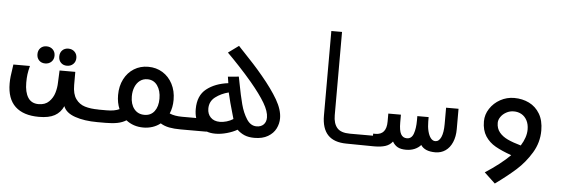

<svg xmlns="http://www.w3.org/2000/svg" viewBox="-54 -902 3708 1252"><g transform="rotate(5 1800.0 -276.0)"><path d="M8.5 -202Q8.5 -225 11 -247.8Q13.5 -270.5 22 -326.5H130.5Q122 -293.5 119 -270.2Q116 -247 116 -216.5Q116 -154 138.5 -118.8Q161 -83.5 208 -83.5Q251 -83.5 276.2 -108.5Q301.5 -133.5 311.5 -167.5Q321.5 -201.5 322 -233.5L325.5 -314H428.5V-228Q428.5 -169 451.5 -137Q474.5 -105 511.5 -93.8Q548.5 -82.5 600 -82.5V0Q514.5 0 453.5 -21.2Q392.5 -42.5 377 -85Q358 -42.5 320.2 -21.8Q282.5 -1 217.5 -1Q115.5 -1 62 -51.2Q8.5 -101.5 8.5 -202ZM172.5 -407.5Q172.5 -432.5 187.8 -448Q203 -463.5 227.5 -463.5Q252.5 -463.5 268.5 -447.8Q284.5 -432 284.5 -407.5Q284.5 -383 268.5 -367.2Q252.5 -351.5 227.5 -351.5Q203 -351.5 187.8 -367Q172.5 -382.5 172.5 -407.5ZM315.5 -405Q315.5 -430 330.8 -445.5Q346 -461 370.5 -461Q395.5 -461 411.5 -445.2Q427.5 -429.5 427.5 -405Q427.5 -380.5 411.5 -364.8Q395.5 -349 370.5 -349Q346 -349 330.8 -364.5Q315.5 -380 315.5 -405Z M788.5 -28.5Q764 -13 731.5 -6.5Q699 0 655 0H598.5V-82H655Q705.5 -82 737 -97Q719.5 -137.5 719.5 -188Q719.5 -246.5 742.8 -292Q766 -337.5 807 -363Q848 -388.5 900 -388.5Q952.5 -388.5 994 -363Q1035.5 -337.5 1059.2 -292Q1083 -246.5 1083 -188Q1083 -138 1065.5 -97.5Q1098 -83 1148.5 -83H1202V0H1145.5Q1102 0 1069.8 -6.2Q1037.5 -12.5 1013 -28Q990.5 -10 962 -0.5Q933.5 9 901.5 9Q836 9 788.5 -28.5ZM990.5 -187.5Q990.5 -240 966.8 -273.5Q943 -307 901.5 -307Q873.5 -307 852.8 -291.5Q832 -276 820.8 -248.8Q809.5 -221.5 809.5 -187.5Q809.5 -136 834.2 -105Q859 -74 901.5 -74Q943.5 -74 967 -105Q990.5 -136 990.5 -187.5Z M1515.5 -30.5Q1487.5 -14 1448.2 -3Q1409 8 1373 8Q1340.5 8 1314.5 -1.5V0H1199V-83H1240Q1232 -109 1232 -141Q1232 -229.5 1287.5 -273.2Q1343 -317 1429 -327.5L1422.5 -369.5L1493.5 -376Q1500.5 -340.5 1501.5 -335Q1517 -253 1531.5 -198Q1546 -143 1571.8 -103Q1597.5 -63 1636.5 -63Q1665.5 -63 1682.5 -80Q1699.5 -97 1699.5 -126.5Q1699.5 -166 1667.8 -220Q1636 -274 1573.5 -348.5Q1533 -396.5 1488.2 -444.2Q1443.5 -492 1409 -526L1477.5 -576Q1483.5 -569 1495 -557Q1506.5 -545 1514 -537Q1549.5 -499.5 1579 -467.5Q1608.5 -435.5 1642.5 -394.5Q1708.5 -315.5 1746.8 -249.8Q1785 -184 1785 -128.5Q1785 -93.5 1768.8 -61Q1752.5 -28.5 1717.2 -7.8Q1682 13 1629 13Q1591 13 1564.2 1.8Q1537.5 -9.5 1515.5 -30.5ZM1482.5 -97.5Q1447 -219.5 1437 -267.5Q1387.5 -255 1350.5 -226.8Q1313.5 -198.5 1313.5 -151Q1313.5 -116 1335.2 -93.8Q1357 -71.5 1395.5 -71.5Q1416.5 -71.5 1439.8 -78.2Q1463 -85 1482.5 -97.5Z M2068.5 -172V-725H2138.5V-180Q2138.5 -126.5 2163 -97.5Q2187.5 -68.5 2248 -68.5H2401.5V0L2230.5 -2Q2148.5 -2.5 2108.5 -45Q2068.5 -87.5 2068.5 -172Z M2532 -42Q2514 -18.5 2484.8 -9.2Q2455.5 0 2415.5 0H2398.5V-82H2413.5Q2485.5 -82 2485.5 -169V-221H2568V-170Q2568 -117 2580.8 -94Q2593.5 -71 2620 -71Q2651 -71 2663.2 -105.8Q2675.5 -140.5 2675.5 -192.5V-221H2749.5V-192.5Q2749.5 -157.5 2756.5 -129.2Q2763.5 -101 2776.2 -84.8Q2789 -68.5 2806 -68.5Q2830 -68.5 2843.8 -98.8Q2857.5 -129 2857.5 -185V-292H2939V-158.5Q2939 -110 2923.2 -73Q2907.5 -36 2878.8 -16Q2850 4 2812.5 4Q2743 4 2717.5 -35.5Q2700.5 -16.5 2675.8 -6.2Q2651 4 2620.5 4Q2587 4 2566.2 -7.2Q2545.5 -18.5 2532 -42Z M3295 -394Q3348.5 -394 3392.5 -372.5Q3436.5 -351 3462.8 -307Q3489 -263 3489 -197.5Q3489 -119 3448 -51.2Q3407 16.5 3350.8 66.8Q3294.5 117 3217 173L3145.5 106Q3246 41 3307.5 -20.5Q3244 -43 3202.5 -66.5Q3161 -90 3136 -128.5Q3111 -167 3111 -225Q3111 -269.5 3136.5 -308.5Q3162 -347.5 3204.2 -370.8Q3246.5 -394 3295 -394ZM3364 -89Q3399.5 -145.5 3399.5 -196.5Q3399.5 -231 3386.2 -256Q3373 -281 3350.5 -293.8Q3328 -306.5 3300 -306.5Q3273.5 -306.5 3250.8 -294Q3228 -281.5 3214.8 -262.2Q3201.5 -243 3201.5 -223Q3201.5 -186.5 3222 -161.2Q3242.5 -136 3277.2 -119.8Q3312 -103.5 3364 -89Z"/></g></svg>

Font: JuliaMono MediumItalic
Style: Regular
Weight: 500
Italic angle: -9°
Monospace: yes
Designer: cormullion
Foundry: corm
Version: Version 0.049; ttfautohint (v1.8.4)